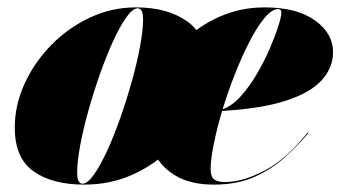

<svg xmlns="http://www.w3.org/2000/svg" viewBox="-20 -490 922 520"><path d="M208.5 10Q121.5 10 70.8 -26Q20 -62 20 -144.5Q20 -204.5 46.2 -262.5Q72.5 -320.5 118 -367.2Q163.5 -414 222.8 -442Q282 -470 348 -470Q435 -470 488.2 -431.2Q541.5 -392.5 541.5 -310Q541.5 -252 516.5 -195.2Q491.5 -138.5 446.5 -92Q401.5 -45.5 340.8 -17.8Q280 10 208.5 10ZM203.5 7.5Q217 7.5 234.2 -16.8Q251.5 -41 270 -81.2Q288.5 -121.5 305.8 -170.5Q323 -219.5 337 -269.5Q351 -319.5 359.2 -363.5Q367.5 -407.5 367.5 -437.5Q367.5 -467.5 353 -467.5Q339.5 -467.5 322.2 -443.2Q305 -419 286.5 -378.8Q268 -338.5 250.8 -289.5Q233.5 -240.5 219.5 -190.5Q205.5 -140.5 197.2 -96.5Q189 -52.5 189 -22.5Q189 7.5 203.5 7.5ZM550.5 -32.5Q550.5 -11.5 560 -4.2Q569.5 3 589.5 3Q637.5 3 697 -28.2Q756.5 -59.5 813 -131L815 -129.5Q788 -97 752.5 -64.8Q717 -32.5 669.8 -11.2Q622.5 10 559 10Q498.5 10 459 -12.2Q419.5 -34.5 400 -71Q380.5 -107.5 380.5 -150Q380.5 -215.5 405.5 -273.5Q430.5 -331.5 474.2 -375.8Q518 -420 575 -445Q632 -470 696 -470Q784 -470 833 -434.8Q882 -399.5 882 -349Q882 -307.5 852.2 -273.8Q822.5 -240 756.5 -218Q690.5 -196 581.5 -189.5Q567.5 -142 559 -100.2Q550.5 -58.5 550.5 -32.5ZM733.5 -465.5Q716.5 -465.5 696.5 -441.5Q676.5 -417.5 656 -377.8Q635.5 -338 616.5 -290Q597.5 -242 583 -194Q609 -203.5 632.5 -229.8Q656 -256 676 -290.2Q696 -324.5 710.8 -358.8Q725.5 -393 733.8 -419.2Q742 -445.5 742 -455Q742 -465.5 733.5 -465.5Z"/></svg>

Font: Bodoni* 72pt Fatface
Style: Italic
Weight: 900
Italic angle: -13°
Version: Version 2.3